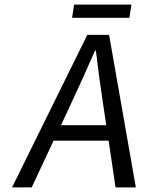

<svg xmlns="http://www.w3.org/2000/svg" viewBox="-20 -811 640 831"><path d="M292 -733.9 300.8 -791H548.8L540 -733.9ZM32.2 0 357.9 -660.2H452.1L567.9 0H480L450.2 -202.1H211.9L117.2 0ZM244.1 -269H439.9L424.8 -370.1Q407.2 -487.3 395 -591.8H391.1Q334.5 -461.9 291 -370.1Z"/></svg>

Font: Office Code Pro Italic
Style: Regular
Weight: 400
Italic angle: -9°
Designer: Nathan Rutzky & Paul D. Hunt
Foundry: Adobe Systems Incorporated
Version: Version 1.004;PS 001.004;hotconv 1.0.70;makeotf.lib2.5.58329